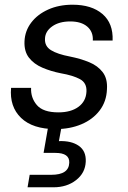

<svg xmlns="http://www.w3.org/2000/svg" viewBox="-20 -536 545 815"><path d="M216 12Q119 12 69.5 -35.5Q20 -83 27 -163H112Q110 -121 136.5 -90Q163 -59 228 -59Q281 -59 313 -82.5Q345 -106 347 -147Q349 -184 319.5 -200Q290 -216 238 -225Q197 -233 160.5 -248.5Q124 -264 103 -291Q82 -318 84 -361Q86 -405 112.5 -440Q139 -475 184.5 -495.5Q230 -516 288 -516Q369 -516 415 -476.5Q461 -437 458 -364H374Q376 -401 350.5 -423Q325 -445 278 -445Q231 -445 201.5 -424Q172 -403 171 -372Q169 -340 196.5 -323Q224 -306 277 -296Q322 -287 358.5 -272Q395 -257 416 -229.5Q437 -202 434 -157Q432 -105 403 -67Q374 -29 325.5 -8.5Q277 12 216 12ZM97 259 106 206H198Q272 206 274 155Q276 113 215 113H165L186 -7H243L230 63Q283 61 314.5 83Q346 105 344 150Q342 198 303 228.5Q264 259 207 259Z"/></svg>

Font: DM Sans Italic
Style: Regular
Weight: 400
Italic angle: -10°
Designer: Colophon Foundry, Jonny Pinhorn
Foundry: Colophon Foundry
Version: Version 4.004; ttfautohint (v1.8.4.7-5d5b)